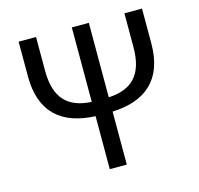

<svg xmlns="http://www.w3.org/2000/svg" viewBox="-106 -846 992 959"><g transform="rotate(-15 390.0 -366.5)"><path d="M71 -733V-553C71 -366 174 -281 346 -274V0H434V-274C606 -281 709 -366 709 -553V-733H618V-558C618 -417 556 -354 434 -348V-733H346V-348C224 -354 161 -417 161 -558V-733Z"/></g></svg>

Font: Noto Sans KR Regular
Style: Regular
Weight: 400
Designer: Ryoko NISHIZUKA  (kana & ideographs); Paul D. Hunt (Latin, Greek & Cyrillic); Wenlong ZHANG  (bopomofo); Sandoll Communi
Foundry: Adobe Systems Incorporated
Version: Version 1.004;PS 1.004;hotconv 1.0.82;makeotf.lib2.5.63406